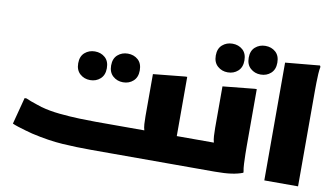

<svg xmlns="http://www.w3.org/2000/svg" viewBox="-80 -1005 2081 1188"><g transform="rotate(10 960.5 -410.5)"><path d="M88 -244H100Q111 -239 130.5 -231.5Q150 -224 169.5 -218Q189 -212 200 -208Q253 -193 317.5 -186.5Q382 -180 443.5 -178Q505 -176 548 -176H852Q847 -192 845.5 -214Q844 -236 844 -264V-528L1044 -548H1056V-192Q1056 -188 1056 -184Q1056 -180 1056 -176H1185V-20L1165 0H548Q458 0 369.5 -5.5Q281 -11 172 -36Q153 -41 128 -48Q103 -55 80 -62.5Q57 -70 44 -76ZM670 -446Q633 -446 606.5 -469.5Q580 -493 580 -536Q580 -580 606.5 -603Q633 -626 670 -626Q708 -626 734 -603Q760 -580 760 -536Q760 -493 734 -469.5Q708 -446 670 -446ZM467 -424Q430 -424 403.5 -447.5Q377 -471 377 -514Q377 -558 403.5 -581Q430 -604 467 -604Q505 -604 531 -581Q557 -558 557 -514Q557 -471 531 -447.5Q505 -424 467 -424Z M1165 0V-156L1185 -176H1289Q1284 -193 1282.5 -216.5Q1281 -240 1281 -268V-528L1481 -548H1493V-192Q1493 -172 1493.5 -141Q1494 -110 1495.5 -80Q1497 -50 1501 -32V-24Q1471 -12 1429.5 -6Q1388 0 1325 0ZM1500 -641Q1463 -641 1436.5 -664.5Q1410 -688 1410 -731Q1410 -775 1436.5 -798Q1463 -821 1500 -821Q1538 -821 1564 -798Q1590 -775 1590 -731Q1590 -688 1564 -664.5Q1538 -641 1500 -641ZM1297 -619Q1260 -619 1233.5 -642.5Q1207 -666 1207 -709Q1207 -753 1233.5 -776Q1260 -799 1297 -799Q1335 -799 1361 -776Q1387 -753 1387 -709Q1387 -666 1361 -642.5Q1335 -619 1297 -619Z M1637 -740 1853 -760 1857 -752Q1853 -734 1851.5 -707Q1850 -680 1849.5 -652Q1849 -624 1849 -604V0H1637Z"/></g></svg>

Font: Kufam Black
Style: Italic
Weight: 900
Italic angle: -11°
Designer: Artur Schmal
Foundry: Original Type
Version: Version 1.301; ttfautohint (v1.8.3)